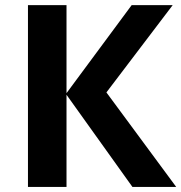

<svg xmlns="http://www.w3.org/2000/svg" viewBox="-20 -734 712 754"><path d="M241.2 0H89.8V-713.9H241.2V-368.2L497.1 -713.9H658.2L397.9 -371.1L671.9 0H500L241.2 -361.8Z"/></svg>

Font: OpenSans-Bold
Style: Bold
Weight: 700
Foundry: Ascender Corporation
Version: Version 1.10